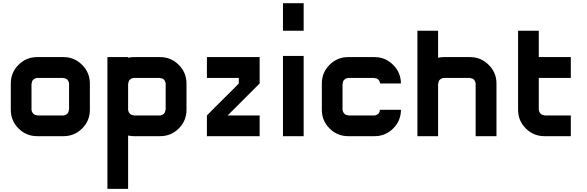

<svg xmlns="http://www.w3.org/2000/svg" viewBox="-20 -861 3713 1214"><path d="M381.7 -130.8Q395 -132.5 405 -141.7Q415 -150.8 415 -166.7H416.7V-333.3Q415 -346.7 406.2 -356.7Q397.5 -366.7 381.7 -366.7V-368.3H215Q201.7 -366.7 191.2 -357.9Q180.8 -349.2 180.8 -333.3H179.2V-166.7Q180.8 -153.3 190 -142.9Q199.2 -132.5 215 -132.5V-130.8ZM381.7 0H215Q145.8 0 97.1 -48.8Q48.3 -97.5 48.3 -166.7V-333.3Q48.3 -402.5 97.1 -451.2Q145.8 -500 215 -500H381.7Q450 -500 499.2 -450.8Q548.3 -401.7 548.3 -333.3V-166.7Q548.3 -97.5 499.6 -48.8Q450.8 0 381.7 0Z M790 -4.2V333.3H659.2V-500H790V-495.8Q807.5 -500 825.8 -500H992.5Q1061.7 -500 1110.4 -450.8Q1159.2 -401.7 1159.2 -333.3V-166.7Q1159.2 -97.5 1110.4 -48.8Q1061.7 0 992.5 0H825.8Q807.5 0 790 -4.2ZM992.5 -130.8Q1005.8 -132.5 1015.8 -141.7Q1025.8 -150.8 1025.8 -166.7H1027.5V-333.3Q1025.8 -346.7 1017.1 -356.7Q1008.3 -366.7 992.5 -366.7V-368.3H825.8Q812.5 -366.7 802.1 -357.9Q791.7 -349.2 791.7 -333.3H790V-166.7Q791.7 -153.3 800.8 -142.9Q810 -132.5 825.8 -132.5V-130.8Z M1621.7 0H1288.3V-130.8Q1312.5 -155.8 1340.4 -183.8Q1368.3 -211.7 1402.1 -245Q1435.8 -278.3 1455 -297.5L1490 -333.3V-368.3H1288.3V-500H1621.7V-333.3L1419.2 -130.8H1621.7Z M1769.2 -666.7V-840.8H1900V-666.7ZM1900 -507.5V0H1769.2V-507.5Z M2383.3 -333.3Q2381.7 -346.7 2372.9 -356.7Q2364.2 -366.7 2348.3 -366.7V-368.3H2181.7Q2168.3 -366.7 2157.9 -357.9Q2147.5 -349.2 2147.5 -333.3H2145.8V-166.7Q2147.5 -153.3 2156.7 -142.9Q2165.8 -132.5 2181.7 -132.5V-130.8H2348.3Q2361.7 -132.5 2371.7 -141.7Q2381.7 -150.8 2381.7 -166.7H2515Q2515 -97.5 2466.2 -48.8Q2417.5 0 2348.3 0H2181.7Q2112.5 0 2063.8 -48.8Q2015 -97.5 2015 -166.7V-333.3Q2015 -402.5 2063.8 -451.2Q2112.5 -500 2181.7 -500H2348.3Q2416.7 -500 2465.8 -450.8Q2515 -401.7 2515 -333.3Z M2750 -666.7V-495.8Q2767.5 -500 2785.8 -500H2952.5Q3020.8 -500 3070 -450.8Q3119.2 -401.7 3119.2 -333.3V0H2987.5V-333.3Q2985.8 -346.7 2977.1 -356.7Q2968.3 -366.7 2952.5 -366.7V-368.3H2785.8Q2772.5 -366.7 2762.1 -357.9Q2751.7 -349.2 2751.7 -333.3H2750V0H2619.2V-666.7Z M3422.5 0Q3353.3 0 3304.6 -48.8Q3255.8 -97.5 3255.8 -166.7V-666.7H3386.7V-500H3589.2V-368.3H3386.7V-166.7Q3388.3 -153.3 3397.5 -142.9Q3406.7 -132.5 3422.5 -132.5V-130.8H3589.2V0Z"/></svg>

Font: 0xA000-Squareish
Style: Squareish-Bold
Weight: 700
Version: Version 0.1